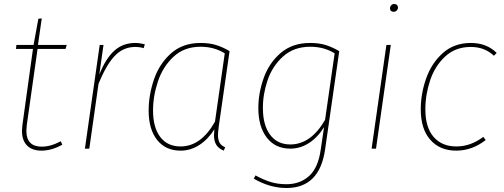

<svg xmlns="http://www.w3.org/2000/svg" viewBox="-20 -744 2521 961"><path d="M114 -118Q112 -98 112 -89Q112 -10 189 -10Q234 -10 284 -37L292 -20Q239 10 187 10Q141 10 115.5 -15.5Q90 -41 90 -89Q90 -97 92 -117L145 -499H60L62 -519H148L172 -650L189 -652L170 -519H314L308 -499H168Z M705 -522 699 -503Q679 -509 657 -509Q597 -509 554.5 -464.5Q512 -420 473 -324L427 0H405L479 -519H498L477 -371Q509 -451 552 -490Q595 -529 657 -529Q679 -529 705 -522Z M1129 -488 1075 -112Q1071 -80 1071 -68Q1071 -45 1079 -30Q1087 -15 1107 -7L1100 10Q1075 0 1063 -18.5Q1051 -37 1051 -68Q1051 -75 1053 -97Q1022 -47 978 -18.5Q934 10 884 10Q809 10 766.5 -43.5Q724 -97 724 -190Q724 -268 750.5 -346Q777 -424 835.5 -476.5Q894 -529 984 -529Q1028 -529 1062 -518.5Q1096 -508 1129 -488ZM746 -191Q746 -106 782 -58.5Q818 -11 884 -11Q986 -11 1056 -135L1105 -477Q1052 -510 984 -510Q902 -510 848.5 -460Q795 -410 770.5 -336.5Q746 -263 746 -191Z M1678 -488 1607 5Q1579 197 1414 197Q1330 197 1250 150L1259 134Q1297 155 1333 166.5Q1369 178 1414 178Q1481 178 1526.5 137.5Q1572 97 1585 7L1602 -108Q1571 -57 1527 -28.5Q1483 0 1433 0Q1358 0 1315.5 -55Q1273 -110 1273 -203Q1273 -277 1299.5 -352.5Q1326 -428 1384.5 -478.5Q1443 -529 1532 -529Q1577 -529 1610.5 -518.5Q1644 -508 1678 -488ZM1296 -201Q1296 -118 1332 -69.5Q1368 -21 1433 -21Q1536 -21 1607 -144L1655 -477Q1602 -510 1533 -510Q1451 -510 1397 -461.5Q1343 -413 1319 -341.5Q1295 -270 1296 -201Z M1936 -519 1862 0H1840L1914 -519ZM1932 -702Q1932 -711 1938 -717.5Q1944 -724 1953 -724Q1962 -724 1967 -719Q1972 -714 1972 -706Q1972 -698 1966 -691.5Q1960 -685 1950 -685Q1942 -685 1937 -689.5Q1932 -694 1932 -702Z M2466 -479 2452 -465Q2406 -509 2336 -509Q2260 -509 2208.5 -461.5Q2157 -414 2133 -342Q2109 -270 2109 -197Q2109 -106 2150.5 -58.5Q2192 -11 2264 -11Q2336 -11 2399 -59L2411 -43Q2343 10 2263 10Q2182 10 2134 -44Q2086 -98 2086 -197Q2086 -275 2113 -351.5Q2140 -428 2196.5 -478.5Q2253 -529 2337 -529Q2416 -529 2466 -479Z"/></svg>

Font: Fira Sans Thin
Style: Italic
Weight: 250
Italic angle: -8°
Designer: Carrois Corporate & Edenspiekermann AG
Foundry: Carrois Corporate GbR & Edenspiekermann AG
Version: Version 4.203